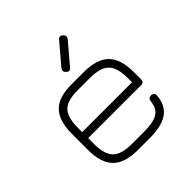

<svg xmlns="http://www.w3.org/2000/svg" viewBox="-178 -809 948 948"><g transform="rotate(-45 296.0 -334.5)"><path d="M276 -523Q261 -536.5 273 -553L363 -659Q377 -676.5 393 -662Q408 -648.5 396 -632L306 -526Q292 -508.5 276 -523ZM122 -215V-174Q122 -101.5 151.8 -71.8Q181.5 -42 255 -42H337Q404.5 -42 434.5 -60.5Q464.5 -79 469 -124Q470 -134.5 475.2 -139.8Q480.5 -145 491 -145Q501 -145 506.5 -139.2Q512 -133.5 511 -123Q506 -59.5 463.5 -29.8Q421 0 337 0H255Q163.5 0 121.8 -41.8Q80 -83.5 80 -174V-286Q80 -378.5 121.8 -420.2Q163.5 -462 255 -461H337Q428.5 -461 470.2 -419.2Q512 -377.5 512 -286V-236Q512 -215 491 -215ZM255 -419Q181.5 -420 151.8 -390.2Q122 -360.5 122 -286V-257H470V-286Q470 -359.5 440.2 -389.2Q410.5 -419 337 -419Z"/></g></svg>

Font: Jura Light Light
Style: Regular
Weight: 300
Version: Version 5.106